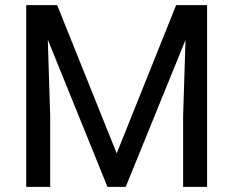

<svg xmlns="http://www.w3.org/2000/svg" viewBox="-20 -731 913 751"><path d="M82.5 -710.9H203.6L436.5 -131.3L668.9 -710.9H790V0H696.3V-277.3L705.6 -574.7L471.7 0H400.4L167 -575.7L176.3 -277.3V0H82.5Z"/></svg>

Font: Vazirmatn RD UI
Style: Regular
Weight: 400
Designer: Saber Rastikerdar
Foundry: Saber Rastikerdar
Version: Version 33.003